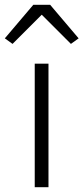

<svg xmlns="http://www.w3.org/2000/svg" viewBox="-51 -776 346 796"><path d="M93 0V-512H150V0ZM157 -756 275 -617 243 -594 122 -715 1 -594 -31 -617 87 -756Z"/></svg>

Font: Plexus Sans Light
Style: Regular
Weight: 300
Version: Version 2.001;PS 002.001;hotconv 1.0.70;makeotf.lib2.5.58329